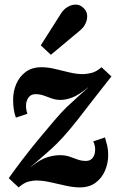

<svg xmlns="http://www.w3.org/2000/svg" viewBox="-20 -803 531 834"><path d="M61 11 18 -29Q41 -62 74.5 -106Q108 -150 145 -195Q182 -240 213 -276Q246 -315 270 -338Q294 -361 315.5 -380Q337 -399 363 -423H362Q322 -390 294 -379.5Q266 -369 243 -369Q222 -369 204.5 -375.5Q187 -382 170 -388Q153 -394 134 -394Q114 -394 103.5 -379Q93 -364 93 -343Q93 -326 99 -309L49 -292Q43 -308 40 -327.5Q37 -347 37 -370Q37 -406 50.5 -438Q64 -470 91.5 -490.5Q119 -511 160 -511Q188 -511 219 -503.5Q250 -496 281.5 -488.5Q313 -481 341 -481Q352 -481 374.5 -485.5Q397 -490 421 -511L464 -471Q439 -439 414 -407.5Q389 -376 364.5 -344Q340 -312 315 -280Q251 -199 201 -154.5Q151 -110 113 -78H114Q155 -111 185.5 -120Q216 -129 239 -129Q264 -129 282.5 -122.5Q301 -116 317.5 -110Q334 -104 353 -104Q372 -104 382 -116.5Q392 -129 393 -147Q394 -157 392 -168Q390 -179 385 -189L436 -206Q441 -190 445.5 -171.5Q450 -153 450 -130Q450 -95 436.5 -62.5Q423 -30 395.5 -9.5Q368 11 327 11Q299 11 265.5 3.5Q232 -4 198.5 -11.5Q165 -19 136 -19Q125 -19 105 -14.5Q85 -10 61 11ZM201 -565 157 -606 246 -746Q257 -763 274 -773Q291 -783 309 -783Q327 -783 341 -770Q357 -756 358.5 -737.5Q360 -719 351.5 -701Q343 -683 328 -671Z"/></svg>

Font: Lora
Style: Bold Italic
Weight: 700
Italic angle: -3°
Designer: Olga Karpushina, Alexei Vanyashin (Cyrillic)
Foundry: Cyreal
Version: Version 3.004